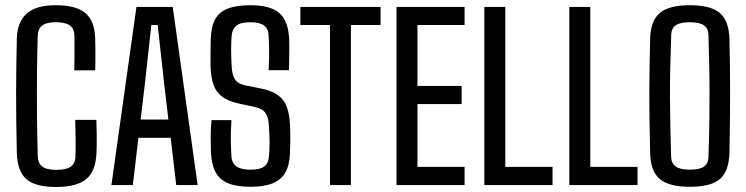

<svg xmlns="http://www.w3.org/2000/svg" viewBox="-20 -723 2915 750"><path d="M198.7 7.4Q117.3 7.4 82.6 -23.6Q47.8 -54.5 45.7 -125.7Q44.3 -188.4 43.6 -245Q42.9 -301.7 42.9 -355.6Q42.9 -409.5 43.7 -462.5Q44.4 -515.5 45.7 -570.7Q46.8 -635.1 83.1 -668.9Q119.3 -702.6 197.7 -702.6Q276.4 -702.6 312.7 -672.6Q349.1 -642.6 351.7 -575.5Q352.3 -555 352.6 -531.4Q352.9 -507.8 352.6 -485.9Q352.4 -464.1 351.9 -448.3H270.1Q270.6 -465.7 270.8 -486.6Q271.1 -507.5 271.1 -531.7Q271.1 -555.8 270.7 -583.2Q270.3 -611 252.5 -623.7Q234.7 -636.3 197.7 -636.3Q162.9 -636.3 145.6 -623.8Q128.3 -611.3 127.3 -583.2Q125.2 -515.6 124.5 -434.4Q123.7 -353.2 124.5 -269.6Q125.3 -186.1 127.5 -112Q128.5 -85 145.4 -72.2Q162.2 -59.5 198.7 -59.5Q238.7 -59.5 256.4 -72.1Q274.2 -84.7 274.7 -112.2Q275.8 -155.3 275.2 -187.7Q274.7 -220.1 273.9 -254.7H356.5Q357.3 -228.2 357.8 -194.1Q358.3 -160.1 356.9 -126.1Q354.2 -55.5 317.6 -24.1Q280.9 7.4 198.7 7.4Z M415.2 0 513 -696H654.7L752 0H668.4L646.7 -184.7H520.6L498.9 0ZM529.5 -256.2H637.8L619.8 -408.6L595.9 -625.3H571.2L547.3 -407.8Z M959.1 6.6Q903.7 6.6 870.5 -7.5Q837.2 -21.6 821.7 -51.1Q806.2 -80.7 804 -127.3Q803.1 -155.2 803 -189.7Q802.9 -224.2 806.4 -253.7H884Q882.4 -229.9 881.8 -204.6Q881.3 -179.3 882 -155.7Q882.8 -132.1 884 -112.4Q885.7 -85 904.1 -72.6Q922.4 -60.3 958.7 -60.3Q996.6 -60.3 1012.7 -73.1Q1028.8 -85.9 1030.7 -113.2Q1033.2 -141.7 1033 -165.8Q1032.8 -189.9 1030.7 -229.8Q1029.1 -263.6 1017.5 -281Q1005.8 -298.4 976.5 -304.8L914.8 -318.1Q870.7 -327.6 846.9 -346.1Q823 -364.5 813.4 -393.5Q803.9 -422.5 802.4 -463.2Q801.9 -486.7 802.3 -515.2Q802.7 -543.8 803.2 -570.9Q804.6 -618.1 820.1 -647Q835.6 -675.9 869.5 -689.3Q903.3 -702.6 958.7 -702.6Q1035.3 -702.6 1070.7 -672.4Q1106.1 -642.2 1109.5 -570.5Q1110 -561.2 1110 -539.3Q1109.9 -517.3 1109.6 -492.3Q1109.2 -467.2 1108.7 -448.7H1029.3Q1030.8 -475.6 1031.3 -496.5Q1031.7 -517.4 1031.2 -537.9Q1030.7 -558.5 1029.3 -584.4Q1028.4 -611.4 1010.9 -623.8Q993.3 -636.1 957.9 -636.1Q919.1 -636.1 903.1 -622.6Q887.2 -609.1 885 -584.4Q882.8 -561.4 882.9 -527.6Q883 -493.9 885 -462.4Q886.7 -430.4 897.8 -412.8Q908.9 -395.2 941.4 -388.8L998.9 -377.4Q1042.2 -368.9 1066.4 -350.9Q1090.6 -333 1101 -303.6Q1111.3 -274.1 1113.1 -230.2Q1114 -204.8 1114 -191Q1114 -177.2 1113.8 -163.1Q1113.5 -149 1112.5 -122.5Q1110.8 -76.4 1093.8 -47.8Q1076.7 -19.3 1043.6 -6.3Q1010.5 6.6 959.1 6.6Z M1269.1 0V-625.3H1153.2V-696H1466.6V-625.3H1350.7V0Z M1528.9 0V-696H1794.7V-625.3H1610.8V-387.2H1783.3V-316.4H1610.8V-71.1H1794.7V0Z M1871.9 0V-696H1953.8V-71.1H2138.3V0Z M2203.9 0V-696H2285.8V-71.1H2470.3V0Z M2674.7 6.6Q2593 6.6 2557.1 -23.8Q2521.2 -54.1 2519.7 -124.9Q2517.8 -194.2 2517.1 -251.3Q2516.4 -308.4 2516.4 -359.8Q2516.4 -411.1 2517.4 -462.5Q2518.3 -513.9 2519.7 -571.7Q2521.2 -641.6 2557.1 -672.1Q2593 -702.6 2674.7 -702.6Q2756.9 -702.6 2792.1 -672Q2827.4 -641.5 2829.3 -571.1Q2830.8 -512.4 2831.3 -465.4Q2831.9 -418.4 2831.9 -377.9Q2832 -337.4 2831.7 -298.7Q2831.5 -259.9 2830.9 -218Q2830.3 -176.1 2829.3 -125.5Q2827.4 -54.6 2792.7 -24Q2758.1 6.6 2674.7 6.6ZM2674.7 -60.3Q2712.1 -60.3 2729.5 -72Q2747 -83.8 2747.5 -110.8Q2750.1 -188.1 2750.9 -249.6Q2751.7 -311.1 2751.6 -364.8Q2751.6 -418.6 2750.3 -471.4Q2749.1 -524.3 2747.5 -584.6Q2747 -612.2 2729.7 -624.2Q2712.4 -636.1 2674.7 -636.1Q2637.7 -636.1 2620.3 -624.8Q2602.9 -613.4 2601.9 -586.8Q2599.3 -513.3 2598.1 -455.2Q2596.8 -397 2597.1 -344.5Q2597.3 -292 2598.4 -236Q2599.5 -180 2601.5 -110.8Q2602.5 -84.6 2619.7 -72.4Q2636.9 -60.3 2674.7 -60.3Z"/></svg>

Font: Big Shoulders Text SC Thin
Style: Regular
Weight: 100
Designer: Patric King
Foundry: XO Type Co
Version: Version 2.002